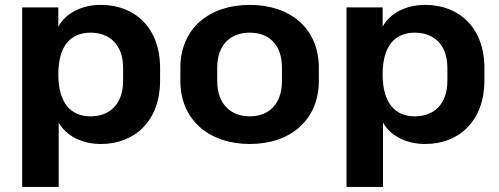

<svg xmlns="http://www.w3.org/2000/svg" viewBox="-20 -569 2011 773"><path d="M216.3 183.6V-75.2C247.6 -21 310.5 10.7 386.7 10.7C523.4 10.7 624.5 -83.5 624.5 -244.1V-295.4C624.5 -456.5 523.4 -549.3 386.7 -549.3C309.6 -549.3 245.6 -517.1 214.8 -461.9V-539.1H69.3V183.6ZM344.7 -100.6C264.6 -100.6 214.8 -154.8 214.8 -269.5C214.8 -384.8 264.6 -437.5 344.7 -437.5C418.5 -437.5 475.6 -391.6 475.6 -295.4V-244.1C475.6 -146.5 418.5 -100.6 344.7 -100.6Z M985.8 10.7C1147.9 10.7 1263.7 -84.5 1263.7 -244.1V-295.4C1263.7 -455.6 1147.9 -549.3 985.8 -549.3C823.2 -549.3 706.1 -455.6 706.1 -295.4V-244.1C706.1 -84.5 823.2 10.7 985.8 10.7ZM985.8 -100.6C911.6 -100.6 854.5 -146.5 854.5 -244.1V-295.4C854.5 -393.1 911.6 -437.5 985.8 -437.5C1059.6 -437.5 1115.2 -393.1 1115.2 -295.4V-244.1C1115.2 -147 1059.6 -100.6 985.8 -100.6Z M1522 183.6V-75.2C1553.2 -21 1616.2 10.7 1692.4 10.7C1829.1 10.7 1930.2 -83.5 1930.2 -244.1V-295.4C1930.2 -456.5 1829.1 -549.3 1692.4 -549.3C1615.2 -549.3 1551.3 -517.1 1520.5 -461.9V-539.1H1375V183.6ZM1650.4 -100.6C1570.3 -100.6 1520.5 -154.8 1520.5 -269.5C1520.5 -384.8 1570.3 -437.5 1650.4 -437.5C1724.1 -437.5 1781.2 -391.6 1781.2 -295.4V-244.1C1781.2 -146.5 1724.1 -100.6 1650.4 -100.6Z"/></svg>

Font: Winston
Style: Bold
Weight: 700
Designer: Vernon Adams, Kim Jin-seong, David Berlow, Cristiano Sobral
Foundry: The Winston Project Authors
Version: Version 3.004